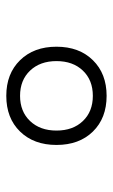

<svg xmlns="http://www.w3.org/2000/svg" viewBox="109 -852 367 626"><g transform="rotate(90 293.0 -539.5)"><path d="M293 -376Q220.7 -376 176.8 -420.9Q132.8 -465.8 132.8 -539.6Q132.8 -613.8 176.8 -658.4Q220.7 -703.1 293 -703.1Q365.7 -703.1 409.4 -658.4Q453.1 -613.8 453.1 -539.6Q453.1 -465.8 409.4 -420.9Q365.7 -376 293 -376ZM293 -420.9Q344.2 -420.9 375.2 -453.6Q406.2 -486.3 406.2 -539.6Q406.2 -593.3 375.2 -625.7Q344.2 -658.2 293 -658.2Q241.7 -658.2 210.7 -625.7Q179.7 -593.3 179.7 -539.6Q179.7 -486.3 210.7 -453.6Q241.7 -420.9 293 -420.9Z"/></g></svg>

Font: Caskaydia Cove ExtraLight
Style: Regular
Weight: 200
Monospace: yes
Designer: Aaron Bell
Foundry: Saja Typeworks
Version: Version 4.300; ttfautohint (v1.8.3)